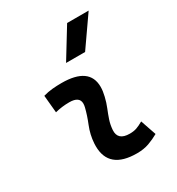

<svg xmlns="http://www.w3.org/2000/svg" viewBox="-189 -915 965 1045"><g transform="rotate(-30 293.0 -392.5)"><path d="M471.7 -129.4 505.4 -31.2Q475.6 -14.2 442.4 -2.2Q409.2 9.8 366.2 9.8Q190.4 9.8 190.4 -136.7Q190.4 -145 190.9 -153.3Q194.3 -206.5 214.4 -255.9Q234.4 -305.2 245.1 -349.1Q248 -361.3 248 -371.1Q248 -415.5 184.6 -415.5Q138.2 -415.5 95.2 -404.3L85 -513.7Q113.8 -522 142.6 -524.7Q171.4 -527.3 200.2 -527.3Q375 -527.3 375 -402.8Q375 -377 367.2 -345.2Q359.4 -312 347.7 -283.7Q335.9 -254.9 326.4 -226.8Q316.9 -198.7 314.5 -166.5Q310.1 -102.5 385.3 -102.5Q409.7 -102.5 428 -108.6Q446.3 -114.7 471.7 -129.4ZM276.9 -609.4 390.6 -794.9H525.9L396.5 -609.4Z"/></g></svg>

Font: CaskaydiaCove NFP SemiBold
Style: Italic
Weight: 600
Italic angle: -10°
Designer: Aaron Bell
Foundry: Saja Typeworks
Version: Version 2111.001; VTT 6.35;Nerd Fonts 3.1.1